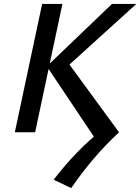

<svg xmlns="http://www.w3.org/2000/svg" viewBox="-20 -678 719 984"><path d="M345 286 255 243Q311 170 374.5 104Q438 38 514 -21L487 61L220 -338L554 -658H679L306 -320L320 -369L590 0Q521 64 460 135.5Q399 207 345 286ZM56 0 196 -658H300L160 0Z"/></svg>

Font: Ysabeau Office SemiBold
Style: Italic
Weight: 600
Italic angle: -12°
Designer: Christian Thalmann (Catharsis Fonts)
Version: Version 2.001;gftools[0.9.30]; featfreeze: tnum,lnum,ss02